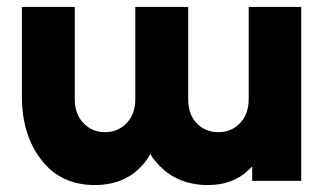

<svg xmlns="http://www.w3.org/2000/svg" viewBox="-20 -520 936 552"><path d="M43 -500V-242Q43 -186 57.5 -140Q72 -94 100 -59Q127 -24 165.5 -6Q204 12 252 12Q348 12 400 -58Q403 -63 406.5 -67.5Q410 -72 412 -78Q415 -73 418 -68Q421 -63 425 -59Q481 12 578 12Q650 12 694 -31Q697 -33 699.5 -36Q702 -39 705 -41V0H846V-500H695V-235Q695 -192 670 -166Q645 -140 608 -140Q570 -140 545 -166Q521 -192 521 -235V-500H369V-235Q369 -192 344 -166Q319 -140 282 -140Q245 -140 220 -166Q195 -192 195 -235V-500Z"/></svg>

Font: Unageo
Style: ExtraBold
Weight: 800
Designer: Richard Sepsi
Foundry: Richard Sepsi
Version: Version 2.000